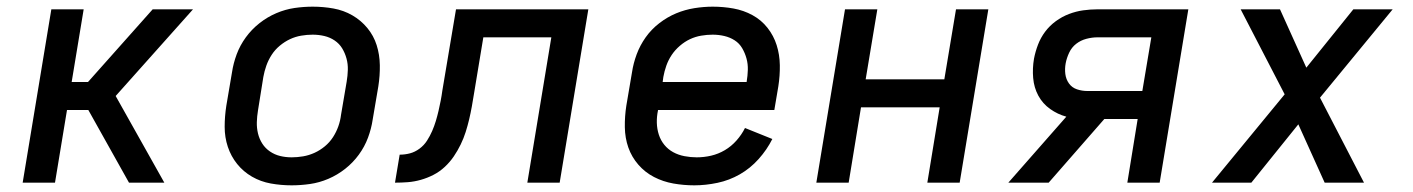

<svg xmlns="http://www.w3.org/2000/svg" viewBox="-20 -548 4240 576"><path d="M367 0 245 -218H181L145 0H48L134 -520H231L195 -302H244L438 -520H559L327 -260L473 0Z M855 8Q823 8 792.5 2.5Q762 -3 736 -18Q710 -33 691.5 -56Q673 -79 663.5 -107.5Q654 -136 654 -167.5Q654 -199 659 -231L676 -331Q680 -358 690 -385Q700 -412 717.5 -436Q735 -460 758.5 -478.5Q782 -497 809 -508.5Q836 -520 863.5 -524Q891 -528 918 -528Q950 -528 980.5 -522.5Q1011 -517 1037 -502Q1063 -487 1082 -464Q1101 -441 1110 -412.5Q1119 -384 1119.5 -352.5Q1120 -321 1115 -289L1098 -189Q1094 -162 1084 -135Q1074 -108 1056.5 -84Q1039 -60 1015.5 -41.5Q992 -23 965 -11.5Q938 0 910 4Q882 8 855 8ZM855 -76Q872 -76 889.5 -79Q907 -82 923.5 -89.5Q940 -97 954.5 -109Q969 -121 979 -136.5Q989 -152 995 -169Q1001 -186 1003 -203L1020 -303Q1023 -321 1023.5 -338.5Q1024 -356 1019.5 -372.5Q1015 -389 1006.5 -403Q998 -417 984 -426.5Q970 -436 953 -440Q936 -444 918 -444Q901 -444 883.5 -441Q866 -438 850 -430.5Q834 -423 819.5 -411Q805 -399 795 -383.5Q785 -368 779 -351Q773 -334 770 -317L754 -217Q751 -199 750.5 -181.5Q750 -164 754 -147.5Q758 -131 767 -117Q776 -103 790 -93.5Q804 -84 820.5 -80Q837 -76 855 -76Z M1562 0 1634 -436H1430L1402 -267Q1399 -248 1395.5 -228.5Q1392 -209 1387.5 -190Q1383 -171 1377 -152Q1371 -133 1362 -114.5Q1353 -96 1341.5 -79Q1330 -62 1314.5 -47.5Q1299 -33 1280.5 -23.5Q1262 -14 1242.5 -8.5Q1223 -3 1204 -1.5Q1185 0 1165 0L1179 -84Q1195 -84 1210 -88Q1225 -92 1238.5 -102Q1252 -112 1261 -126Q1270 -140 1276.5 -155Q1283 -170 1287.5 -185Q1292 -200 1295.5 -215Q1299 -230 1302 -245.5Q1305 -261 1307 -276L1348 -520H1745L1659 0Z M2063 8Q2031 8 2000 2.5Q1969 -3 1942 -17Q1915 -31 1895 -54Q1875 -77 1865 -105.5Q1855 -134 1854.5 -166.5Q1854 -199 1859 -231L1876 -331Q1880 -358 1890 -385Q1900 -412 1917 -436Q1934 -460 1958 -478.5Q1982 -497 2008.5 -508Q2035 -519 2063 -523.5Q2091 -528 2118 -528Q2150 -528 2180.5 -522.5Q2211 -517 2237.5 -502.5Q2264 -488 2282.5 -464.5Q2301 -441 2310 -412.5Q2319 -384 2319.5 -352.5Q2320 -321 2315 -289L2303 -218H1954V-217Q1950 -198 1950.5 -179.5Q1951 -161 1956.5 -144Q1962 -127 1973 -113.5Q1984 -100 1999.5 -91.5Q2015 -83 2033.5 -79.5Q2052 -76 2070 -76Q2092 -76 2113.5 -81Q2135 -86 2154.5 -97.5Q2174 -109 2189.5 -126.5Q2205 -144 2215 -164L2297 -131Q2281 -99 2256 -71Q2231 -43 2199.5 -25Q2168 -7 2132.5 0.5Q2097 8 2063 8ZM1968 -302H2220V-303Q2223 -321 2223.5 -338.5Q2224 -356 2219.5 -372.5Q2215 -389 2206.5 -403.5Q2198 -418 2184 -427Q2170 -436 2153 -440Q2136 -444 2118 -444Q2101 -444 2083.5 -441Q2066 -438 2050 -430.5Q2034 -423 2019.5 -410.5Q2005 -398 1995 -383Q1985 -368 1979 -351Q1973 -334 1970 -317Z M2429 0 2515 -520H2612L2577 -310H2813L2848 -520H2945L2859 0H2762L2799 -226H2563L2526 0Z M3362 0 3393 -191H3293L3126 0H3005L3179 -198Q3153 -205 3130.5 -221Q3108 -237 3095 -261Q3082 -285 3079.5 -314Q3077 -343 3082 -372Q3086 -393 3094 -414Q3102 -435 3115.5 -453Q3129 -471 3147.5 -484.5Q3166 -498 3187 -506Q3208 -514 3229.5 -517Q3251 -520 3272 -520H3545L3459 0ZM3242 -275H3407L3434 -436H3272Q3256 -436 3239 -431.5Q3222 -427 3208.5 -416.5Q3195 -406 3187.5 -390Q3180 -374 3177 -358Q3174 -342 3176 -326Q3178 -310 3187 -297.5Q3196 -285 3211 -280Q3226 -275 3242 -275Z M3616 0 3834 -265 3702 -520H3820L3899 -345L4040 -520H4158L3940 -255L4072 0H3954L3875 -175L3734 0Z"/></svg>

Font: Iosevka Aile Medium
Style: Italic
Weight: 500
Italic angle: -9°
Designer: Belleve Invis
Foundry: Belleve Invis
Version: Version 31.1.0; ttfautohint (v1.8.4)